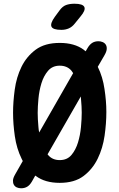

<svg xmlns="http://www.w3.org/2000/svg" viewBox="-20 -970 640 1029"><path d="M300 10Q221 10 172 -27Q171 -28 169 -29L151 3Q140 22 126 30.5Q112 39 93 39Q81 39 70.5 34.5Q60 30 54.5 20.5Q49 11 49.5 -2.5Q50 -16 61 -35L102 -107L96 -119Q69 -174 59.5 -240Q50 -306 50 -366Q50 -424 59 -490Q68 -556 95 -611.5Q122 -667 171 -703.5Q220 -740 300 -740Q379 -740 428 -704Q434 -700 439 -695L449 -712Q460 -731 474 -740Q488 -749 508 -749Q519 -749 530 -744.5Q541 -740 547 -730.5Q553 -721 552 -707Q551 -693 540 -674L504 -612Q531 -557 540 -493Q550 -428 550 -370Q550 -309 540.5 -242.5Q531 -176 503.5 -119.5Q476 -63 427.5 -26.5Q379 10 300 10ZM190 -260 372 -578Q368 -585 363 -591Q340 -618 300 -618Q261 -618 237.5 -590.5Q214 -563 202 -523.5Q190 -484 186 -440.5Q182 -397 182 -365Q182 -333 186 -289Q187 -274 190 -260ZM300 -112Q340 -112 363 -139.5Q386 -167 398 -206.5Q410 -246 414 -289.5Q418 -333 418 -366Q418 -398 414 -441Q414 -447 413 -453L235 -143Q236 -141 238 -139Q261 -112 300 -112ZM309 -810Q264 -810 256 -827Q248 -844 274 -880L299 -914Q315 -936 334 -943Q353 -950 379 -950Q424 -950 432 -932.5Q440 -915 411 -881L381 -844Q367 -826 349 -818Q331 -810 309 -810Z"/></svg>

Font: Maple Mono
Style: Bold
Weight: 700
Monospace: yes
Designer: subframe7536
Version: Version 7.200